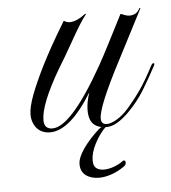

<svg xmlns="http://www.w3.org/2000/svg" viewBox="-42 -380 512 574"><g transform="rotate(-5 213.5 -93.5)"><path d="M99 6Q74 6 59 -11Q45 -28 45 -52Q45 -74 58.5 -110Q72 -146 97 -196Q108 -218 125.5 -249.5Q143 -281 168 -322H170Q177 -317 186 -317Q207 -317 234 -338L236 -336Q221 -319 184 -253Q172 -232 161.5 -214Q151 -196 141 -180Q82 -79 82 -32Q82 -5 107 -5Q163 -5 262 -180Q276 -205 295 -242Q314 -279 339 -328H341Q348 -325 354 -323Q360 -321 366 -321Q388 -321 397 -341L400 -340L322 -189Q253 -57 253 -22Q253 -4 270 -4Q282 -4 299.5 -14Q317 -24 336 -45Q360 -73 377.5 -98.5Q395 -124 418 -168Q421 -173 424 -173Q430 -173 424 -163Q406 -129 385.5 -95.5Q365 -62 336 -33Q298 5 269 5Q243 5 229.5 -8Q216 -21 216 -50Q216 -74 226 -103Q159 6 99 6ZM233 154Q209 154 193.5 142.5Q178 131 178 109Q178 89 197 62Q216 35 245 9Q248 7 252.5 3.5Q257 0 260 0Q262 0 265 0Q268 0 268 2Q247 22 232.5 50Q218 78 218 101Q218 118 227 124.5Q236 131 249 131Q264 131 280 125Q296 119 305 112Q308 109 311 109Q316 109 316 116Q316 123 308 128Q289 141 269.5 147.5Q250 154 233 154Z"/></g></svg>

Font: Imperial Script
Style: Regular
Weight: 400
Designer: Robert E. Leuschke
Foundry: Robert E. Leuschke
Version: Version 1.010; ttfautohint (v1.8.3)